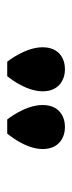

<svg xmlns="http://www.w3.org/2000/svg" viewBox="146 -937 200 532"><g transform="rotate(90 246.0 -671.0)"><path d="M172 -751C144 -751 111 -736 111 -689C111 -640 151 -591 151 -591H191C191 -591 233 -640 233 -689C233 -736 199 -751 172 -751ZM332 -751C304 -751 271 -736 271 -689C271 -640 311 -591 311 -591H350C350 -591 393 -640 393 -689C393 -736 359 -751 332 -751Z"/></g></svg>

Font: Oakes Bold
Style: Regular
Weight: 700
Designer: Samuel Oakes
Foundry: Samuel Oakes
Version: Version 1.003;PS 001.003;hotconv 1.0.88;makeotf.lib2.5.64775